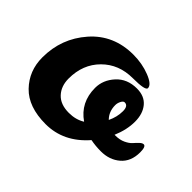

<svg xmlns="http://www.w3.org/2000/svg" viewBox="-110 -657 842 842"><g transform="rotate(45 311.5 -236.0)"><path d="M299 -480Q354 -480 401 -461.5Q448 -443 448 -421Q448 -405 370 -405Q284 -405 228 -349Q172 -293 172 -205Q172 -158 199.5 -128.5Q227 -99 279 -99Q322 -99 354 -119Q283 -168 283 -258Q283 -307 319 -346.5Q355 -386 415 -386Q462 -386 487 -356Q512 -326 512 -277Q512 -227 489 -173H495Q521 -173 541 -182.5Q561 -192 571 -203.5Q581 -215 591 -224.5Q601 -234 609 -234Q623 -234 623 -198Q623 -141 587 -110Q551 -79 498 -79Q464 -79 434 -85Q353 8 242 8Q135 8 80 -49Q25 -106 25 -189Q25 -307 101 -393.5Q177 -480 299 -480ZM399 -267Q399 -227 425 -201Q442 -236 442 -272Q442 -305 420 -305Q412 -305 405.5 -292.5Q399 -280 399 -267Z"/></g></svg>

Font: LeckerliOne
Style: Regular
Weight: 400
Designer: Gesine Todt
Foundry: Gesine Todt
Version: Version 1.000